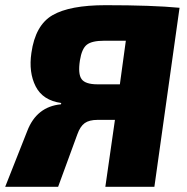

<svg xmlns="http://www.w3.org/2000/svg" viewBox="-41 -720 719 740"><path d="M651 -690 554 0H365L402 -258H335Q303 -258 285.5 -245.5Q268 -233 257 -202L183 0H-21L64 -215Q100 -309 194 -318L195 -323Q124 -333 96.5 -387Q69 -441 80 -516Q95 -623 161.5 -661.5Q228 -700 366 -700Q546 -700 651 -690ZM421 -395 444 -563H360Q313 -563 293.5 -547.5Q274 -532 267 -487Q259 -435 273.5 -415Q288 -395 335 -395Z"/></svg>

Font: Exo 2.0 Extra Bold
Style: Italic
Weight: 800
Italic angle: -8°
Designer: Natanael Gama
Version: Version 1.001;PS 001.001;hotconv 1.0.70;makeotf.lib2.5.58329